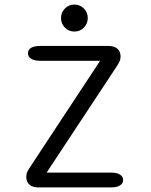

<svg xmlns="http://www.w3.org/2000/svg" viewBox="-20 -820 659 840"><path d="M184 -65H464Q490.5 -65 504.5 -56.5Q518.5 -48 518.5 -32Q518.5 -17 504.5 -8.5Q490.5 0 464 0H149Q122.5 0 108.8 -12.2Q95 -24.5 95 -46Q95 -59.5 99.8 -69Q104.5 -78.5 115.5 -95L418 -554H156.5Q130 -554 116.2 -562.8Q102.5 -571.5 102.5 -587Q102.5 -602.5 116.2 -610.8Q130 -619 156.5 -619H453.5Q480 -619 493.8 -606.8Q507.5 -594.5 507.5 -573Q507.5 -560.5 502.8 -550.5Q498 -540.5 487 -524ZM305.5 -682Q281 -682 264 -699.2Q247 -716.5 247 -741Q247 -765.5 264 -782.8Q281 -800 305.5 -800Q330 -800 347 -782.8Q364 -765.5 364 -741Q364 -716.5 347 -699.2Q330 -682 305.5 -682Z"/></svg>

Font: Sono ExtraLight Monospace
Style: Regular
Weight: 400
Version: Version 2.112